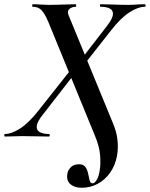

<svg xmlns="http://www.w3.org/2000/svg" viewBox="-56 -645 708 907"><path d="M330 242Q296 242 276.5 225Q257 208 262 177Q264 160 278 145.5Q292 131 317 131Q339 131 348 144.5Q357 158 360.5 176Q364 194 367.5 207.5Q371 221 382 221Q391 221 401 204.5Q411 188 415 160Q420 132 417 89.5Q414 47 392 -5L172 -542Q156 -580 140.5 -596.5Q125 -613 99 -613Q96 -613 96 -619Q96 -625 99 -625Q117 -625 136.5 -623.5Q156 -622 173 -622Q209 -622 244 -623.5Q279 -625 301 -625Q304 -625 304 -619Q304 -613 301 -613Q285 -613 272.5 -603Q260 -593 268 -573L478 -62Q495 -22 499 16.5Q503 55 497 90Q489 135 465 169.5Q441 204 406 223Q371 242 330 242ZM-32 0Q-36 0 -36 -6Q-36 -12 -32 -12Q-2 -12 39 -38Q80 -64 126 -123L274 -310L292 -291L146 -103Q119 -69 117.5 -49Q116 -29 132.5 -20.5Q149 -12 175 -12Q179 -12 179 -6Q179 0 175 0Q153 0 116 -1Q79 -2 46 -2Q26 -2 6.5 -1Q-13 0 -32 0ZM322 -315 303 -333 449 -522Q476 -557 477.5 -576.5Q479 -596 463 -604.5Q447 -613 420 -613Q416 -613 416 -619Q416 -625 420 -625Q442 -625 479 -623.5Q516 -622 550 -622Q570 -622 589 -623.5Q608 -625 627 -625Q632 -625 632 -619Q632 -613 627 -613Q597 -613 556 -587Q515 -561 469 -502Z"/></svg>

Font: Cormorant Infant Light
Style: Italic
Weight: 300
Italic angle: -10°
Designer: Christian Thalmann (Catharsis Fonts)
Foundry: Catharsis Fonts
Version: Version 4.001